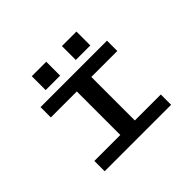

<svg xmlns="http://www.w3.org/2000/svg" viewBox="-191 -1199 1482 1482"><g transform="rotate(-45 550.0 -458.0)"><path d="M186.5 0V-112.5H470V-587.5H186.5V-700H912V-587.5H628.5V-112.5H912V0ZM307.5 -916.5H465.5V-765H307.5ZM636.5 -916.5H795V-765H636.5Z"/></g></svg>

Font: Trispace Expanded SemiBold
Style: Regular
Weight: 600
Width: 7
Designer: Tyler Finck
Foundry: Etcetera Type Company
Version: Version 1.210; ttfautohint (v1.8.3)